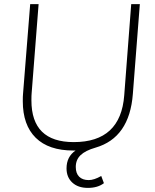

<svg xmlns="http://www.w3.org/2000/svg" viewBox="-20 -725 755 935"><path d="M619 -705H661L627 -268Q611 -54 445 -6Q396 8 372.5 30.5Q349 53 349 88Q349 119 365.5 135.5Q382 152 412 152Q438 152 473 132L486 167Q456 190 408 190Q360 190 332 164Q304 138 304 95Q304 38 348 8H337Q217 8 154 -54Q91 -116 91 -232Q91 -258 92 -266L127 -705H168L134 -270Q133 -262 133 -236Q133 -33 339 -33Q568 -33 585 -261Z"/></svg>

Font: Iunito ExtraLight
Style: Italic
Weight: 200
Italic angle: -4.541°
Designer: Vernon Adams
Foundry: Vernon Adams
Version: Version 2.001;November 30, 2019;FontCreator 12.0.0.2547 64-b